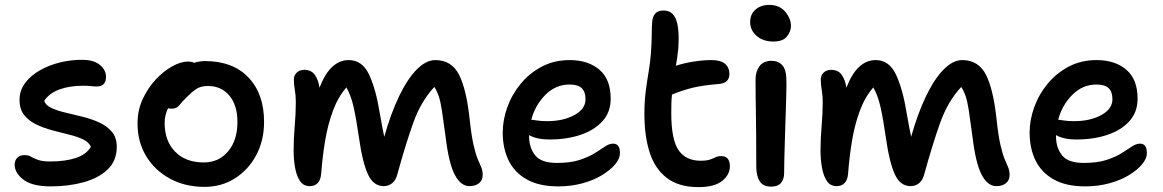

<svg xmlns="http://www.w3.org/2000/svg" viewBox="-20 -753 4762 786"><path d="M188 10Q112 10 76 -17.5Q40 -45 40 -79Q40 -96 50.5 -107Q61 -118 81 -118Q96 -118 107 -111.5Q118 -105 135.5 -98.5Q153 -92 186 -92Q248 -92 291 -106.5Q334 -121 352 -152Q344 -171 320 -182.5Q296 -194 262.5 -202Q229 -210 194 -219.5Q159 -229 128.5 -243.5Q98 -258 79 -282Q60 -306 60 -344Q60 -383 83 -413.5Q106 -444 144 -465.5Q182 -487 228 -498Q274 -509 320 -508Q367 -507 390.5 -486Q414 -465 414 -439Q414 -399 376 -399Q363 -399 352 -400.5Q341 -402 319 -402Q264 -402 222.5 -386.5Q181 -371 161 -340Q167 -322 190.5 -311Q214 -300 248 -292Q282 -284 318.5 -275Q355 -266 386.5 -251.5Q418 -237 438 -213.5Q458 -190 458 -152Q458 -95 421 -59.5Q384 -24 322.5 -7Q261 10 188 10Z M817 12Q738 12 676 -21.5Q614 -55 578.5 -113.5Q543 -172 543 -248Q543 -302 564.5 -348Q586 -394 618.5 -428.5Q651 -463 686 -482Q721 -501 749 -501Q764 -501 775 -496Q797 -503 819 -503Q933 -503 997 -436Q1061 -369 1061 -254Q1061 -178 1029 -118Q997 -58 942 -23Q887 12 817 12ZM654 -249Q654 -176 697 -132Q740 -88 814 -88Q876 -88 914 -133.5Q952 -179 952 -254Q952 -322 919 -361.5Q886 -401 831 -401Q802 -401 784 -389Q766 -377 746 -357Q723 -334 713 -321Q703 -308 682 -308Q674 -308 668 -310Q654 -282 654 -249Z M1248 9Q1222 9 1208 -12Q1194 -33 1188 -66.5Q1182 -100 1182 -137Q1182 -186 1186.5 -237Q1191 -288 1191 -336Q1191 -362 1187 -384.5Q1183 -407 1183 -428Q1183 -444 1194.5 -455.5Q1206 -467 1226 -467Q1254 -467 1268.5 -447Q1283 -427 1288 -394Q1331 -507 1408 -507Q1463 -507 1491 -447.5Q1519 -388 1535 -288Q1545 -230 1553 -193Q1580 -289 1614 -359.5Q1648 -430 1686 -468.5Q1724 -507 1762 -507Q1829 -507 1859.5 -446.5Q1890 -386 1903 -262Q1910 -197 1918.5 -160Q1927 -123 1935.5 -102.5Q1944 -82 1950 -68.5Q1956 -55 1956 -37Q1956 -15 1941 -3Q1926 9 1902 9Q1866 9 1841.5 -38Q1817 -85 1804 -194Q1795 -262 1789 -301Q1783 -340 1775.5 -361Q1768 -382 1758 -397Q1703 -338 1671.5 -249.5Q1640 -161 1607 -41Q1601 -16 1586 -3.5Q1571 9 1551 9Q1508 9 1486 -40Q1464 -89 1451 -180Q1439 -263 1428 -313Q1417 -363 1398 -395Q1364 -356 1343 -299.5Q1322 -243 1311 -177Q1300 -111 1295 -44Q1293 -16 1280.5 -3.5Q1268 9 1248 9Z M2266 10Q2187 10 2136.5 -18.5Q2086 -47 2062 -96.5Q2038 -146 2038 -210Q2038 -262 2057 -314.5Q2076 -367 2112 -410.5Q2148 -454 2198.5 -480.5Q2249 -507 2312 -507Q2388 -507 2434 -467.5Q2480 -428 2480 -349Q2480 -294 2446.5 -257Q2413 -220 2356.5 -201Q2300 -182 2230 -182Q2201 -182 2180 -187Q2159 -192 2146 -200V-195Q2146 -148 2171 -117Q2196 -86 2259 -86Q2315 -86 2352 -98Q2389 -110 2414 -125.5Q2439 -141 2456.5 -153Q2474 -165 2490 -165Q2518 -165 2518 -126Q2518 -104 2498.5 -80.5Q2479 -57 2444.5 -36Q2410 -15 2364 -2.5Q2318 10 2266 10ZM2312 -407Q2255 -407 2213 -365Q2171 -323 2155 -263Q2165 -262 2180.5 -259.5Q2196 -257 2220 -257Q2286 -257 2331.5 -282Q2377 -307 2377 -347Q2377 -377 2361.5 -392Q2346 -407 2312 -407Z M2839 13Q2759 13 2710 -24.5Q2661 -62 2639.5 -129Q2618 -196 2618 -286Q2618 -338 2623.5 -380Q2629 -422 2635.5 -460Q2642 -498 2645 -538Q2648 -584 2648 -612Q2648 -640 2650 -665Q2651 -683 2661.5 -696.5Q2672 -710 2697 -710Q2733 -710 2747.5 -673Q2762 -636 2757 -557Q2755 -537 2752.5 -519Q2750 -501 2747 -484Q2782 -495 2820 -501Q2858 -507 2892 -507Q2931 -507 2948.5 -491.5Q2966 -476 2966 -450Q2966 -412 2921 -409Q2858 -404 2816.5 -394Q2775 -384 2731 -366Q2729 -349 2728.5 -330.5Q2728 -312 2728 -291Q2728 -181 2758 -138Q2788 -95 2848 -95Q2872 -95 2885.5 -99.5Q2899 -104 2909 -109Q2919 -114 2932 -114Q2968 -114 2968 -72Q2968 -38 2936.5 -12.5Q2905 13 2839 13Z M3137 11Q3104 11 3090 -11Q3076 -33 3076 -71Q3076 -145 3075.5 -196.5Q3075 -248 3074.5 -285.5Q3074 -323 3073.5 -356Q3073 -389 3073 -427Q3073 -460 3089 -482Q3105 -504 3139 -504Q3166 -504 3182 -486.5Q3198 -469 3199 -433Q3200 -411 3199 -372.5Q3198 -334 3196.5 -287.5Q3195 -241 3193.5 -194Q3192 -147 3191 -107Q3190 -67 3190 -44Q3190 -20 3177.5 -4.5Q3165 11 3137 11ZM3146 -583Q3104 -583 3077.5 -606Q3051 -629 3051 -663Q3051 -695 3073 -714Q3095 -733 3129 -733Q3171 -733 3194.5 -705Q3218 -677 3218 -647Q3218 -624 3201.5 -603.5Q3185 -583 3146 -583Z M3405 9Q3379 9 3365 -12Q3351 -33 3345 -66.5Q3339 -100 3339 -137Q3339 -186 3343.5 -237Q3348 -288 3348 -336Q3348 -362 3344 -384.5Q3340 -407 3340 -428Q3340 -444 3351.5 -455.5Q3363 -467 3383 -467Q3411 -467 3425.5 -447Q3440 -427 3445 -394Q3488 -507 3565 -507Q3620 -507 3648 -447.5Q3676 -388 3692 -288Q3702 -230 3710 -193Q3737 -289 3771 -359.5Q3805 -430 3843 -468.5Q3881 -507 3919 -507Q3986 -507 4016.5 -446.5Q4047 -386 4060 -262Q4067 -197 4075.5 -160Q4084 -123 4092.5 -102.5Q4101 -82 4107 -68.5Q4113 -55 4113 -37Q4113 -15 4098 -3Q4083 9 4059 9Q4023 9 3998.5 -38Q3974 -85 3961 -194Q3952 -262 3946 -301Q3940 -340 3932.5 -361Q3925 -382 3915 -397Q3860 -338 3828.5 -249.5Q3797 -161 3764 -41Q3758 -16 3743 -3.5Q3728 9 3708 9Q3665 9 3643 -40Q3621 -89 3608 -180Q3596 -263 3585 -313Q3574 -363 3555 -395Q3521 -356 3500 -299.5Q3479 -243 3468 -177Q3457 -111 3452 -44Q3450 -16 3437.5 -3.5Q3425 9 3405 9Z M4423 10Q4344 10 4293.5 -18.5Q4243 -47 4219 -96.5Q4195 -146 4195 -210Q4195 -262 4214 -314.5Q4233 -367 4269 -410.5Q4305 -454 4355.5 -480.5Q4406 -507 4469 -507Q4545 -507 4591 -467.5Q4637 -428 4637 -349Q4637 -294 4603.5 -257Q4570 -220 4513.5 -201Q4457 -182 4387 -182Q4358 -182 4337 -187Q4316 -192 4303 -200V-195Q4303 -148 4328 -117Q4353 -86 4416 -86Q4472 -86 4509 -98Q4546 -110 4571 -125.5Q4596 -141 4613.5 -153Q4631 -165 4647 -165Q4675 -165 4675 -126Q4675 -104 4655.5 -80.5Q4636 -57 4601.5 -36Q4567 -15 4521 -2.5Q4475 10 4423 10ZM4469 -407Q4412 -407 4370 -365Q4328 -323 4312 -263Q4322 -262 4337.5 -259.5Q4353 -257 4377 -257Q4443 -257 4488.5 -282Q4534 -307 4534 -347Q4534 -377 4518.5 -392Q4503 -407 4469 -407Z"/></svg>

Font: Shantell Sans Normal
Style: Regular
Weight: 500
Designer: Stephen Nixon, Anya Danilova, Shantell Martin
Foundry: Arrow Type
Version: Version 1.009;[a7da0bfa3]